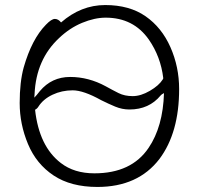

<svg xmlns="http://www.w3.org/2000/svg" viewBox="-20 -728 785 761"><path d="M366 13Q261 13 192.5 -32.5Q124 -78 91 -157Q58 -236 58 -319.5Q58 -403 74 -461Q106 -573 162 -630Q184 -653 197.5 -653Q211 -653 222 -639Q301 -708 397 -708Q493 -708 557 -663.5Q621 -619 655.5 -541Q690 -463 690 -375Q690 -202 612 -98Q527 13 366 13ZM354 -41Q501 -41 569 -142Q626 -226 630 -359Q620 -354 617 -350Q571 -294 493 -294Q464 -294 436.5 -305.5Q409 -317 381 -331Q311 -370 268 -370Q225 -370 188 -352.5Q151 -335 132 -305Q127 -297 119 -293Q135 -148 221 -82Q274 -41 354 -41ZM116 -341 126 -352Q132 -359 138 -367Q185 -423 258 -423Q331 -423 399 -386Q426 -371 450 -359Q474 -347 506 -347Q538 -347 574 -368Q610 -389 625 -413Q627 -416 627 -417V-419Q617 -503 570 -571Q509 -658 399 -658Q355 -658 305.5 -637.5Q256 -617 214 -577Q123 -492 117 -355Z"/></svg>

Font: LXGW WenKai TC Light
Style: Regular
Weight: 300
Designer: LXGW / Fontworks Inc.
Foundry: LXGW / Fontworks Inc.
Version: Version 1.330